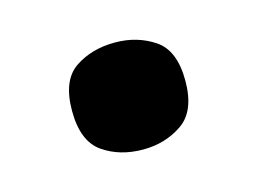

<svg xmlns="http://www.w3.org/2000/svg" viewBox="-41 -501 394 293"><g transform="rotate(-15 156.0 -354.5)"><path d="M156 -270Q119 -270 92.5 -288.5Q66 -307 66 -355Q66 -403 92.5 -421Q119 -439 156 -439Q191 -439 218 -421Q245 -403 245 -355Q245 -307 218 -288.5Q191 -270 156 -270Z"/></g></svg>

Font: Noto Serif Armenian ExtraBold
Style: Regular
Weight: 800
Version: Version 2.007